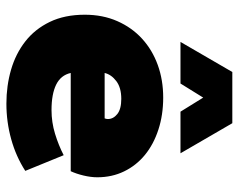

<svg xmlns="http://www.w3.org/2000/svg" viewBox="-93 -643 746 600"><g transform="rotate(90 280.0 -343.0)"><path d="M304 10Q248 10 198 -4.5Q148 -19 109.5 -49Q71 -79 48.5 -125.5Q26 -172 26 -235Q26 -291 46 -336.5Q66 -382 101 -414Q136 -446 183 -463Q230 -480 285 -480Q339 -480 385 -465Q431 -450 464 -423Q497 -396 515.5 -358Q534 -320 534 -274Q534 -254 528.5 -231Q523 -208 515 -191H208Q215 -160 244.5 -145.5Q274 -131 324 -131Q362 -131 398 -142Q434 -153 465 -169L514 -49Q469 -20 415 -5Q361 10 304 10ZM289 -349Q254 -349 233.5 -333.5Q213 -318 208 -297H350Q352 -303 352 -307Q352 -324 336.5 -336.5Q321 -349 289 -349ZM329 -534 285 -605 241 -534H111L205 -696H365L459 -534Z"/></g></svg>

Font: Celebes Black
Style: Regular
Weight: 900
Designer: Anugrah Pasau
Foundry: Lafontype
Version: Version 1.000; ttfautohint (v1.8.4)